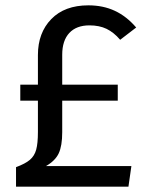

<svg xmlns="http://www.w3.org/2000/svg" viewBox="-20 -699 560 719"><path d="M152 -77H472L461 0H40V-73Q75 -86 92 -100.5Q109 -115 115.5 -138.5Q122 -162 122 -205V-322H56V-382H122V-493Q122 -576 172 -627.5Q222 -679 311 -679Q366 -679 410 -658.5Q454 -638 490 -596L430 -550Q406 -578 379 -591Q352 -604 315 -604Q266 -604 239.5 -575.5Q213 -547 213 -494V-382H421V-322H213V-204Q213 -153 200 -125Q187 -97 152 -77Z"/></svg>

Font: Fira GO
Style: Regular
Weight: 400
Designer: Carrois Corporate
Foundry: Carrois Corporate GbR
Version: Version 0.300